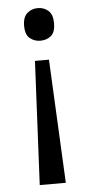

<svg xmlns="http://www.w3.org/2000/svg" viewBox="-53 -578 375 792"><g transform="rotate(-5 134.5 -182.0)"><path d="M104 -330H162L187 182H79ZM196 -478Q196 -441 178 -426Q160 -411 134 -411Q109 -411 90.5 -426Q72 -441 72 -478Q72 -514 90.5 -530Q109 -546 134 -546Q160 -546 178 -530Q196 -514 196 -478Z"/></g></svg>

Font: Noto Sans Gujarati
Style: Regular
Weight: 400
Designer: Jelle Bosma - Monotype Design Team, Universal Thirst
Foundry: Monotype Imaging Inc.
Version: Version 2.102